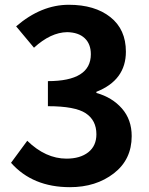

<svg xmlns="http://www.w3.org/2000/svg" viewBox="-20 -774 629 808"><path d="M274.4 13.7Q117.2 13.7 26.4 -88.9L94.7 -181.6Q171.9 -106.4 259.8 -106.4Q317.4 -106.4 351.6 -133.3Q385.7 -160.2 385.7 -209Q385.7 -267.6 340.8 -297.4Q295.9 -327.1 181.6 -327.1V-432.6Q362.3 -432.6 362.3 -545.9Q362.3 -588.9 336.4 -613.3Q310.5 -637.7 262.7 -638.7Q193.4 -637.7 123 -573.2L47.9 -663.1Q153.3 -753.9 269.5 -753.9Q378.9 -753.9 444.3 -702.1Q509.8 -650.4 509.8 -556.6Q509.8 -436.5 385.7 -387.7V-382.8Q452.1 -364.3 493.2 -317.4Q534.2 -270.5 534.2 -201.2Q534.2 -102.5 459 -44.4Q383.8 13.7 274.4 13.7Z"/></svg>

Font: Bpmf Zihi Sans Bold
Style: Bold
Weight: 700
Foundry: But Ko
Version: Version 1.320